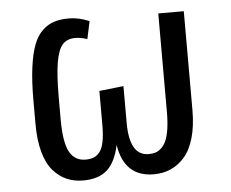

<svg xmlns="http://www.w3.org/2000/svg" viewBox="-46 -627 832 692"><g transform="rotate(-5 370.0 -281.0)"><path d="M228 12.2Q195.3 12.2 168.5 0.5Q141.6 -11.2 119.9 -35.9Q98.1 -60.5 86.2 -103.8Q74.2 -147 74.2 -206.1V-293Q74.2 -360.8 80.8 -410.2Q87.4 -459.5 99.4 -491Q111.3 -522.5 130.9 -541Q150.4 -559.6 173.3 -566.9Q196.3 -574.2 228 -574.2Q261.7 -574.2 300.8 -558.1L287.1 -494.1Q263.7 -502 244.1 -502Q214.4 -502 198 -483.9Q181.6 -465.8 173.8 -420.4Q166 -375 166 -292V-214.8Q166 -131.8 184.8 -96.9Q203.6 -62 243.2 -62Q260.3 -62 272.2 -66.7Q284.2 -71.3 294.2 -83.7Q304.2 -96.2 309.1 -120.4Q314 -144.5 314 -181.2V-304.2L401.9 -314V-181.2Q401.9 -62 471.2 -62Q484.9 -62 495.6 -65.2Q506.3 -68.4 516.8 -77.9Q527.3 -87.4 534.4 -103Q541.5 -118.7 545.7 -145Q549.8 -171.4 549.8 -207V-564H642.1V-206.1Q642.1 -148.4 629.6 -105.5Q617.2 -62.5 595 -37.4Q572.8 -12.2 544.9 0Q517.1 12.2 483.9 12.2Q377 12.2 358.9 -105Q346.2 -43.9 315.2 -15.9Q284.2 12.2 228 12.2Z"/></g></svg>

Font: FiraGO
Style: Regular
Weight: 400
Designer: bBox Type
Foundry: bBox Type GmbH
Version: Version 1.001;PS 001.001;hotconv 1.0.88;makeotf.lib2.5.64775